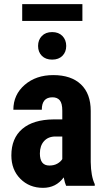

<svg xmlns="http://www.w3.org/2000/svg" viewBox="-20 -903 511 933"><path d="M301.3 0Q295.4 -12.2 289.6 -41Q252.4 9.8 189 9.8Q122.6 9.8 78.9 -34.2Q35.2 -78.1 35.2 -147.9Q35.2 -231 88.1 -276.4Q141.1 -321.8 240.7 -322.8H282.7V-365.2Q282.7 -400.9 270.5 -415.5Q258.3 -430.2 234.9 -430.2Q183.1 -430.2 183.1 -369.6H44.9Q44.9 -442.9 99.9 -490.5Q154.8 -538.1 238.8 -538.1Q325.7 -538.1 373.3 -492.9Q420.9 -447.8 420.9 -363.8V-115.2Q421.9 -46.9 440.4 -8.3V0ZM219.7 -98.6Q242.7 -98.6 258.8 -107.9Q274.9 -117.2 282.7 -129.9V-239.7H249.5Q214.4 -239.7 194.1 -217.3Q173.8 -194.8 173.8 -157.2Q173.8 -98.6 219.7 -98.6ZM165 -679.7Q165 -709 183.3 -728Q201.7 -747.1 233.4 -747.1Q265.1 -747.1 283.4 -728Q301.8 -709 301.8 -679.7Q301.8 -650.4 283.4 -631.8Q265.1 -613.3 233.4 -613.3Q201.7 -613.3 183.3 -631.8Q165 -650.4 165 -679.7ZM380.4 -801.3H87.9V-882.8H380.4Z"/></svg>

Font: Roboto Condensed
Style: Bold
Weight: 700
Designer: Google
Version: Version 2.134; 2016